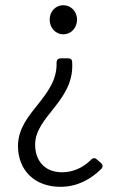

<svg xmlns="http://www.w3.org/2000/svg" viewBox="-20 -516 455 734"><path d="M169.9 -441.4C169.9 -407.2 194.3 -384.8 221.7 -384.8C250 -384.8 274.4 -407.2 274.4 -441.4C274.4 -473.6 250 -496.1 221.7 -496.1C194.3 -496.1 169.9 -473.6 169.9 -441.4ZM48.8 42C48.8 134.8 112.3 198.2 210.9 198.2C276.4 198.2 327.1 168.9 367.2 129.9C374 122.1 374 114.3 366.2 107.4L350.6 93.8C343.8 86.9 335.9 86.9 328.1 94.7C297.9 125 258.8 142.6 217.8 142.6C147.5 142.6 114.3 94.7 114.3 37.1C114.3 -72.3 265.6 -129.9 255.9 -278.3C255.9 -288.1 250 -293 240.2 -293H211.9C202.1 -293 196.3 -287.1 196.3 -276.4C200.2 -143.6 48.8 -86.9 48.8 42Z"/></svg>

Font: Ed Sans Neue Light
Style: Regular
Weight: 300
Designer: Stephen Hutchings
Version: Version 1.004;PS 001.004;hotconv 1.0.88;makeotf.lib2.5.64775